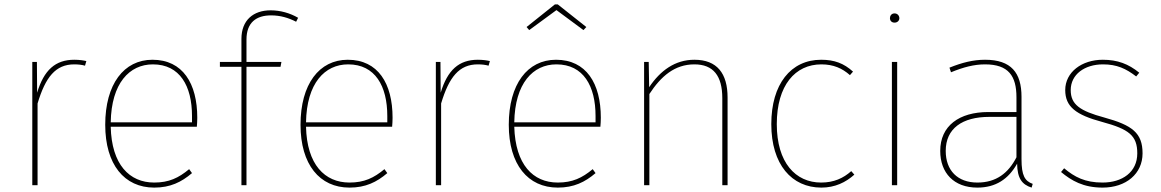

<svg xmlns="http://www.w3.org/2000/svg" viewBox="-20 -843 5284 874"><path d="M318 -571C232 -571 180 -524 149 -421L148 -561H127V0H151V-372C187 -492 233 -550 318 -550C337 -550 353 -548 367 -544L373 -565C360 -568 342 -571 318 -571Z M878 -307C878 -463 812 -571 674 -571C544 -571 459 -460 459 -275C459 -94 546 11 682 11C755 11 806 -14 854 -55L841 -73C793 -33 749 -12 682 -12C569 -12 488 -94 484 -266H876C877 -278 878 -292 878 -307ZM854 -286H484C487 -464 569 -550 676 -550C799 -550 854 -451 854 -315Z M1214 -773C1256 -773 1293 -762 1328 -744L1337 -762C1301 -783 1257 -796 1212 -796C1133 -796 1079 -751 1079 -666V-561H981V-539H1079V0H1102V-539H1257L1261 -561H1102V-663C1102 -741 1147 -773 1214 -773Z M1767 -307C1767 -463 1701 -571 1563 -571C1433 -571 1348 -460 1348 -275C1348 -94 1435 11 1571 11C1644 11 1695 -14 1743 -55L1730 -73C1682 -33 1638 -12 1571 -12C1458 -12 1377 -94 1373 -266H1765C1766 -278 1767 -292 1767 -307ZM1743 -286H1373C1376 -464 1458 -550 1565 -550C1688 -550 1743 -451 1743 -315Z M2155 -571C2069 -571 2017 -524 1986 -421L1985 -561H1964V0H1988V-372C2024 -492 2070 -550 2155 -550C2174 -550 2190 -548 2204 -544L2210 -565C2197 -568 2179 -571 2155 -571Z M2513 -797 2636 -706 2649 -720 2519 -823H2506L2377 -720L2389 -706ZM2715 -307C2715 -463 2649 -571 2511 -571C2381 -571 2296 -460 2296 -275C2296 -94 2383 11 2519 11C2592 11 2643 -14 2691 -55L2678 -73C2630 -33 2586 -12 2519 -12C2406 -12 2326 -94 2321 -266H2713C2714 -278 2715 -292 2715 -307ZM2691 -286H2321C2324 -464 2406 -550 2513 -550C2636 -550 2691 -451 2691 -315Z M3141 -571C3053 -571 2986 -522 2935 -446L2933 -561H2912V0H2936V-415C2989 -496 3051 -550 3141 -550C3227 -550 3268 -498 3268 -396V0H3292V-399C3292 -509 3244 -571 3141 -571Z M3718 -571C3580 -571 3491 -460 3491 -278C3491 -94 3584 11 3719 11C3781 11 3830 -13 3869 -48L3855 -64C3819 -32 3776 -12 3718 -12C3601 -12 3516 -103 3516 -278C3516 -455 3600 -550 3719 -550C3774 -550 3814 -532 3849 -501L3863 -517C3821 -555 3778 -571 3718 -571Z M4052 -782C4038 -782 4031 -771 4031 -760C4031 -750 4038 -740 4052 -740C4066 -740 4074 -750 4074 -760C4074 -771 4066 -782 4052 -782ZM4064 -561H4040V0H4064Z M4630 -119V-402C4630 -512 4583 -571 4464 -571C4410 -571 4359 -558 4302 -535L4309 -514C4365 -537 4414 -550 4464 -550C4571 -550 4607 -497 4607 -400V-333H4479C4346 -333 4260 -270 4260 -156C4260 -56 4322 11 4429 11C4512 11 4570 -27 4610 -98C4611 -31 4632 -3 4676 11L4681 -6C4645 -19 4630 -44 4630 -119ZM4429 -12C4339 -12 4285 -67 4285 -156C4285 -258 4360 -311 4484 -311H4607V-127C4570 -55 4515 -12 4429 -12Z M5000 -571C4905 -571 4829 -515 4829 -433C4829 -357 4878 -320 4997 -288C5119 -255 5157 -226 5157 -145C5157 -59 5088 -12 4999 -12C4919 -12 4872 -37 4824 -77L4810 -60C4857 -21 4911 11 4999 11C5106 11 5181 -52 5181 -145C5181 -238 5134 -273 5007 -308C4896 -338 4854 -367 4854 -433C4854 -504 4917 -550 5001 -550C5064 -550 5105 -531 5152 -495L5166 -512C5117 -552 5067 -571 5000 -571Z"/></svg>

Font: Glow Sans SC Normal Thin
Style: Regular
Weight: 100
Designer: Ryoko NISHIZUKA (kana, bopomofo & ideographs); Paul D. Hunt (Latin, Greek & Cyrillic); Sandoll Communications, Soo-young
Version: Version 0.93